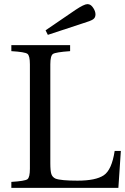

<svg xmlns="http://www.w3.org/2000/svg" viewBox="-20 -911 608 931"><path d="M35 0V-29Q101 -33 113 -42Q125 -51 125 -93V-599Q125 -641 113 -650Q101 -659 35 -663V-692H320V-663Q250 -658 237 -649.5Q224 -641 224 -599V-120Q224 -82 229 -67Q234 -52 249 -45Q275 -35 356 -35Q444 -35 483 -61Q522 -87 536 -179H566L554 0ZM201 -764 346 -863Q388 -891 404 -891Q405 -891 407.5 -890.5Q410 -890 411 -890Q422 -888 432.5 -872Q443 -856 443 -841Q443 -825 431 -817Q419 -809 382 -798L212 -742Z"/></svg>

Font: Heuristica
Style: Regular
Weight: 400
Version: Version 1.0.1 ; ttfautohint (v1.4.1)